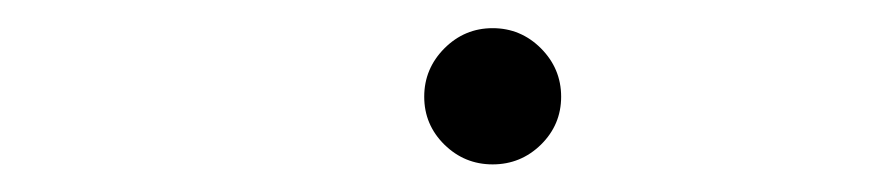

<svg xmlns="http://www.w3.org/2000/svg" viewBox="-20 -547 626 137"><path d="M331.5 -429.7Q311.5 -429.7 297.1 -443.8Q282.7 -458 282.7 -478Q282.7 -498 297.1 -512.5Q311.5 -526.9 331.5 -526.9Q351.6 -526.9 366 -512.5Q380.4 -498 380.4 -478Q380.4 -458 366 -443.8Q351.6 -429.7 331.5 -429.7Z"/></svg>

Font: Cascadia Mono PL ExtraLight
Style: Italic
Weight: 200
Italic angle: -10°
Monospace: yes
Designer: Aaron Bell
Foundry: Saja Typeworks
Version: Version 2404.023; ttfautohint (v1.8.4)